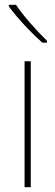

<svg xmlns="http://www.w3.org/2000/svg" viewBox="-20 -785 232 805"><path d="M47 -765H17V-758C51 -711 110 -648 158 -606H177V-614C134 -656 78 -718 47 -765ZM109 0V-528H83V0Z"/></svg>

Font: Noto Sans Ethiopic SemiCondensed Thin
Style: Regular
Weight: 100
Width: 4
Designer: Monotype Design Team
Foundry: Monotype Imaging Inc.
Version: Version 2.102